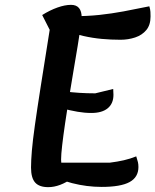

<svg xmlns="http://www.w3.org/2000/svg" viewBox="-20 -746 641 792"><path d="M179 26Q142 26 125 7Q108 -12 108 -55Q108 -84 111.5 -125Q115 -166 124 -230Q133 -294 148 -389.5Q163 -485 185 -623L154 -684Q186 -704 217 -715Q248 -726 273 -726Q317 -726 317 -673Q317 -665 312.5 -634Q308 -603 300.5 -557Q293 -511 283.5 -456Q274 -401 265 -344.5Q256 -288 248.5 -237Q241 -186 236.5 -147Q232 -108 232 -88Q232 -63 243.5 -44.5Q255 -26 280 -12Q227 26 179 26ZM399 25Q338 25 277.5 9.5Q217 -6 176 -33L209 -75H433Q465 -79 491 -85Q517 -91 542 -101Q547 -86 549 -77Q551 -68 551 -57Q551 -15 514.5 5Q478 25 399 25ZM357 -280Q329 -280 300 -285Q271 -290 232 -300L246 -369Q276 -365 307.5 -363Q339 -361 373 -361L447 -379Q447 -373 447.5 -366.5Q448 -360 448 -355Q448 -319 424.5 -299.5Q401 -280 357 -280ZM477 -582Q438 -582 400 -585.5Q362 -589 324.5 -597.5Q287 -606 249 -619L273 -679Q340 -679 390.5 -684.5Q441 -690 489.5 -699Q538 -708 596 -720Q600 -707 600.5 -697Q601 -687 601 -678Q601 -643 583.5 -622Q566 -601 537.5 -591.5Q509 -582 477 -582Z"/></svg>

Font: Lemonada
Style: Regular
Weight: 400
Designer: Mohamed Gaber (Arabic), Eduardo Tunni (Latin)
Foundry: Kief Type Foundry
Version: Version 4.005